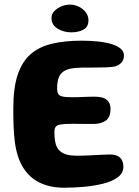

<svg xmlns="http://www.w3.org/2000/svg" viewBox="-20 -806 616 852"><path d="M264 27Q203.5 27 157.2 5Q111 -17 82.5 -62.8Q54 -108.5 45.5 -179.5Q43.5 -195.5 42.2 -212.5Q41 -229.5 40.2 -247.8Q39.5 -266 39.2 -285.2Q39 -304.5 39 -325.5Q39 -414.5 58 -472.8Q77 -531 114.8 -564.5Q152.5 -598 209.8 -611.8Q267 -625.5 342.5 -625.5Q380 -625.5 414 -622Q448 -618.5 474 -610.8Q500 -603 515 -590.5Q530 -578 530 -560Q530 -540 518.5 -527.8Q507 -515.5 489.5 -511Q474 -508 449.2 -507Q424.5 -506 396.8 -506.2Q369 -506.5 343 -506Q311.5 -505.5 290.5 -500.8Q269.5 -496 257 -485.2Q244.5 -474.5 239 -456.8Q233.5 -439 233.5 -413.5Q233.5 -399 237.8 -390.2Q242 -381.5 256.2 -378Q270.5 -374.5 300 -374.5Q311 -374.5 324.2 -374.8Q337.5 -375 351.2 -375.8Q365 -376.5 377.8 -376.8Q390.5 -377 400.5 -377Q437.5 -377 454 -363Q470.5 -349 470.5 -323.5Q470.5 -285 449 -270.5Q427.5 -256 396.5 -256H370.5Q357 -256 343.8 -256.2Q330.5 -256.5 318 -256.5H296Q264 -256.5 248 -253.5Q232 -250.5 226.8 -242.8Q221.5 -235 221.5 -220.5Q221.5 -199 224 -182Q226.5 -165 233 -152.5Q239.5 -140 251 -131.8Q262.5 -123.5 279.8 -119.2Q297 -115 322 -115Q350 -115 378 -116.5Q406 -118 430 -119.2Q454 -120.5 468.5 -120.5Q498.5 -120.5 513 -106.2Q527.5 -92 527.5 -66Q527.5 -37.5 502.5 -19.2Q477.5 -1 437.8 9Q398 19 352 23Q306 27 264 27ZM296 -662.5Q262.5 -662.5 235.5 -679Q208.5 -695.5 208.5 -726Q208.5 -743 221 -756.5Q233.5 -770 252.5 -777.8Q271.5 -785.5 290.5 -785.5Q311 -785.5 330 -776.2Q349 -767 360.8 -751.2Q372.5 -735.5 372.5 -716Q372.5 -686.5 350.2 -674.5Q328 -662.5 296 -662.5Z"/></svg>

Font: Gluten Thin SemiBold
Style: Regular
Weight: 600
Version: Version 1.300